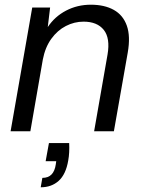

<svg xmlns="http://www.w3.org/2000/svg" viewBox="-20 -558 618 816"><path d="M25 0 117 -526H193L183 -443Q213 -488 261 -513Q309 -538 366 -538Q424 -538 463.5 -516Q503 -494 519 -449Q535 -404 523 -335L464 0H380L437 -326Q449 -396 421 -431Q393 -466 335 -466Q296 -466 260 -447.5Q224 -429 198 -393Q172 -357 162 -305L109 0ZM153 238 160 198Q185 198 199 183.5Q213 169 217 141L219 127H174L188 50H274Q275 70 274 89Q273 108 270 124Q260 183 229.5 210.5Q199 238 153 238Z"/></svg>

Font: DM Sans 9pt
Style: Italic
Weight: 400
Italic angle: -10°
Designer: Colophon Foundry, Jonny Pinhorn
Foundry: Colophon Foundry
Version: Version 4.004